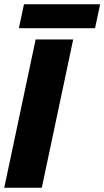

<svg xmlns="http://www.w3.org/2000/svg" viewBox="-25 -885 492 905"><path d="M88 -865H447L423 -752H64ZM143 -699H320L172 0H-5Z"/></svg>

Font: Prompt Bold
Style: Bold Italic
Weight: 700
Italic angle: -12°
Designer: Katatrad Team
Foundry: CadsonDemak
Version: Version 1.000